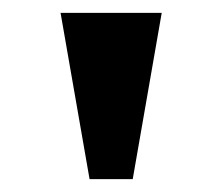

<svg xmlns="http://www.w3.org/2000/svg" viewBox="-20 -793 345 298"><path d="M119 -515H186L231 -773H74Z"/></svg>

Font: Noto Serif Telugu
Style: Bold
Weight: 700
Designer: Jelle Bosma - Monotype Design Team
Foundry: Monotype Imaging Inc.
Version: Version 2.005